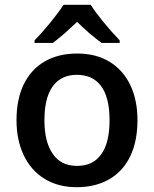

<svg xmlns="http://www.w3.org/2000/svg" viewBox="-20 -776 648 806"><path d="M49.3 -271.5Q49.3 -359.4 79.8 -422.1Q110.4 -484.9 167.7 -518.1Q225.1 -551.3 304.7 -551.3Q382.3 -551.3 439.2 -517.1Q496.1 -482.9 526.6 -419.7Q557.1 -356.4 557.1 -271.5Q557.1 -183.6 526.9 -120.4Q496.6 -57.1 439 -23.7Q381.3 9.8 301.8 9.8Q224.1 9.8 167 -25.4Q109.9 -60.5 79.6 -124.3Q49.3 -188 49.3 -271.5ZM404.3 -127.4Q439.9 -175.3 439.9 -271.5Q439.9 -370.6 401.4 -418.5Q366.7 -461.9 302.7 -461.9Q246.6 -461.9 212.4 -426.8Q166.5 -379.4 166.5 -271.5Q166.5 -179.2 202.1 -129.4Q235.8 -79.6 303.7 -79.6Q370.1 -79.6 404.3 -127.4ZM246.6 -755.9H360.8Q400.4 -693.8 482.4 -606.4V-595.7H406.7Q389.6 -607.9 355.5 -636.2Q321.3 -666.5 303.7 -684.1Q276.9 -658.7 251.5 -636.2Q223.1 -611.8 201.7 -595.7H125V-606.4Q156.7 -638.7 191.9 -681.9Q227.1 -725.1 246.6 -755.9Z"/></svg>

Font: Viking Open Sans Light
Style: Bold
Weight: 600
Foundry: Ascender Corporation
Version: Version 2.001